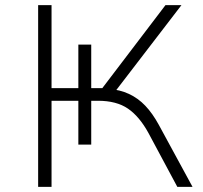

<svg xmlns="http://www.w3.org/2000/svg" viewBox="-20 -725 788 745"><path d="M128 0V-705H180V-383H284V-552H334V-383H377L622 -705H684L420 -361L402 -380Q445 -377 480.5 -360.5Q516 -344 544 -314.5Q572 -285 596 -241L727 0H668L556 -209Q521 -273 476.5 -303.5Q432 -334 360 -334H327L334 -343V-164H284V-334H180V0Z"/></svg>

Font: Nunito Sans 7pt SemiExpanded ExtraLight
Style: Regular
Weight: 250
Width: 6
Designer: Vernon Adams
Foundry: Vernon Adams
Version: Version 3.101;gftools[0.9.27]